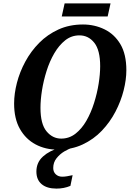

<svg xmlns="http://www.w3.org/2000/svg" viewBox="-20 -869 780 1129"><path d="M320 11Q247 11 189 -20Q131 -51 97 -111Q63 -171 63 -260Q63 -318 79.5 -382Q96 -446 129 -507Q162 -568 210.5 -617Q259 -666 323.5 -695.5Q388 -725 468 -725Q536 -725 594.5 -696.5Q653 -668 688 -609Q723 -550 723 -456Q723 -401 707 -337.5Q691 -274 659 -212.5Q627 -151 579 -100.5Q531 -50 466 -19.5Q401 11 320 11ZM340 -54Q387 -54 424 -83Q461 -112 488 -159Q515 -206 533 -263Q551 -320 560 -376.5Q569 -433 569 -480Q569 -574 534.5 -617.5Q500 -661 447 -661Q400 -661 363.5 -632Q327 -603 299.5 -556Q272 -509 254 -452Q236 -395 227 -338.5Q218 -282 218 -235Q218 -140 253.5 -97Q289 -54 340 -54ZM312 240Q256 240 225 214Q194 188 194 140Q194 86 233 51Q272 16 333 0H406Q384 6 358 21.5Q332 37 312.5 61.5Q293 86 293 119Q293 142 308 156Q323 170 346 170Q359 170 374 167.5Q389 165 407 161L394 224Q356 240 312 240ZM343 -772 360 -849H630L613 -772Z"/></svg>

Font: Noto Serif SemiCondensed
Style: Bold Italic
Weight: 700
Width: 4
Italic angle: -12°
Designer: Monotype Design Team
Foundry: Monotype Imaging Inc.
Version: Version 2.014